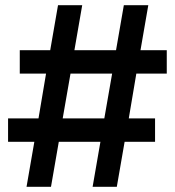

<svg xmlns="http://www.w3.org/2000/svg" viewBox="-20 -718 672 738"><path d="M366 -173H206L176 0H82L112 -173H11V-263H128L157 -435H56V-525H173L203 -698H296L266 -525H426L456 -698H550L520 -525H621V-435H504L475 -263H576V-173H459L429 0H336ZM381 -263 411 -435H251L221 -263Z"/></svg>

Font: IBMPlexSans-Bold
Style: Bold
Weight: 700
Designer: Mike Abbink, Paul van der Laan, Pieter van Rosmalen
Foundry: Bold Monday
Version: Version 3.1